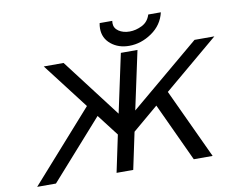

<svg xmlns="http://www.w3.org/2000/svg" viewBox="-91 -1013 1412 1136"><g transform="rotate(-10 615.0 -445.0)"><path d="M43 0 416 -419.9 205.1 -694.8H324.2L592.8 -342.8L668 -693.8V-694.8H768.1L692.9 -344.2L1110.8 -694.8H1230L901.9 -418.9L1097.2 0H983.9L820.8 -351.1L667 -221.2L620.1 0H520L566.9 -222.2L467.8 -351.1L155.8 0ZM571.8 -857.9Q571.8 -874 575.2 -890.1H650.9Q649.9 -885.3 649.9 -876Q649.9 -846.2 676.5 -828.1Q703.1 -810.1 742.2 -810.1Q779.3 -810.1 816.7 -828.6Q854 -847.2 867.2 -890.1H942.9Q925.8 -815.9 861.3 -771.5Q796.9 -727.1 725.1 -727.1Q660.2 -727.1 616 -763.4Q571.8 -799.8 571.8 -857.9Z"/></g></svg>

Font: CMU Bright
Style: SemiBoldOblique
Weight: 600
Italic angle: -12°
Version: Version 0.7.0